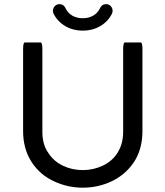

<svg xmlns="http://www.w3.org/2000/svg" viewBox="-20 -874 780 905"><path d="M232.4 -809.6Q229.5 -815.4 229.5 -823.2Q229.5 -835.9 238.3 -845.2Q247.1 -854.5 260.7 -854.5Q280.3 -854.5 289.1 -835Q299.8 -812.5 320.8 -800.3Q341.8 -788.1 370.1 -788.1Q398.4 -788.1 419.4 -800.3Q440.4 -812.5 451.2 -835Q460 -854.5 479.5 -854.5Q493.2 -854.5 502 -845.2Q510.7 -835.9 510.7 -823.2Q510.7 -815.4 507.8 -809.6Q489.3 -772.5 452.6 -751Q416 -729.5 370.1 -729.5Q324.2 -729.5 287.6 -751Q251 -772.5 232.4 -809.6ZM236.3 -18.6Q168.9 -48.8 128.9 -110.4Q88.9 -171.9 88.9 -255.9V-641.6Q88.9 -673.8 96.7 -673.8H171.9Q179.7 -673.8 179.7 -641.6V-252.9Q179.7 -193.4 207 -154.3Q232.4 -114.3 275.9 -93.3Q319.3 -72.3 370.1 -72.3Q419.9 -72.3 463.9 -92.8Q509.8 -114.3 535.2 -155.8Q560.5 -197.3 560.5 -252.9V-641.6Q560.5 -673.8 568.4 -673.8Q568.4 -673.8 643.6 -673.8Q651.4 -673.8 651.4 -641.6V-255.9Q651.4 -169.9 610.4 -108.4Q570.3 -49.8 506.3 -19.5Q442.4 10.7 370.1 10.7Q299.8 10.7 236.3 -18.6Z"/></svg>

Font: YuPearl-Regular
Style: Regular
Weight: 400
Designer: Max Yao
Foundry: Max-Everyday
Version: Version 1.011; ttfautohint (v1.8.3)